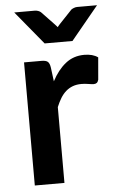

<svg xmlns="http://www.w3.org/2000/svg" viewBox="-52 -760 488 797"><g transform="rotate(-5 191.5 -361.5)"><path d="M177 -424Q201 -470 234 -496.2Q267 -522.5 312 -522.5Q347.5 -522.5 369 -507L361 -414.5Q358.5 -405.5 353.8 -401.8Q349 -398 341 -398Q333.5 -398 318.8 -400.5Q304 -403 290 -403Q269.5 -403 253.5 -397Q237.5 -391 224.8 -379.8Q212 -368.5 202.2 -352.5Q192.5 -336.5 184 -316V0H60.5V-513H133Q152 -513 159.5 -506.2Q167 -499.5 169.5 -482ZM383 -723 268.5 -584H152.5L38 -723H123.5Q131 -723 137.8 -720.5Q144.5 -718 148.5 -714.5L201.5 -659Q204 -656.5 206.8 -653.2Q209.5 -650 212.5 -646.5Q215 -650 217.8 -653.2Q220.5 -656.5 223 -659L275.5 -714.5Q279.5 -717.5 286.5 -720.2Q293.5 -723 300.5 -723Z"/></g></svg>

Font: LatoLatin
Style: Bold
Weight: 700
Designer: Lukasz Dziedzic with Adam Twardoch and Botio Nikoltchev
Foundry: tyPoland Lukasz Dziedzic
Version: Version 2.015; 2015-08-06; http://www.latofonts.com/